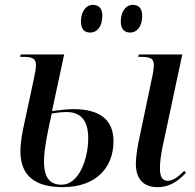

<svg xmlns="http://www.w3.org/2000/svg" viewBox="-20 -760 803 790"><path d="M516 -626C542 -626 565 -649 565 -695C565 -727 550 -740 526 -740C495 -740 477 -708 477 -672C477 -639 493 -626 516 -626ZM352 -626C378 -626 401 -649 401 -696C401 -727 385 -740 362 -740C331 -740 313 -708 313 -672C313 -639 328 -626 352 -626ZM238 10C377 10 447 -72 447 -179C447 -267 391 -311 282 -311C257 -311 226 -307 194 -303L244 -536H65L63 -526H79C115 -526 128 -517 128 -492C128 -480 125 -461 119 -434L81 -257C73 -222 64 -176 64 -137C64 -38 123 10 238 10ZM628 10C681 10 716 -18 745 -49L738 -57C716 -35 693 -16 670 -16C646 -16 638 -36 638 -69C638 -90 642 -125 650 -161L730 -536H551L549 -526H562C601 -526 613 -517 613 -493C613 -481 611 -467 608 -452L557 -209C546 -160 539 -116 539 -86C539 -24 570 10 628 10ZM234 0C186 0 161 -28 161 -96C161 -145 176 -218 193 -293C211 -296 234 -299 254 -299C313 -299 343 -263 343 -192C343 -102 303 0 234 0Z"/></svg>

Font: Noto Serif Display Condensed Medium
Style: Italic
Weight: 500
Width: 3
Italic angle: -12°
Designer: Monotype Design Team
Foundry: Monotype Imaging Inc.
Version: Version 2.009